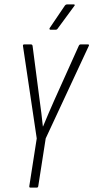

<svg xmlns="http://www.w3.org/2000/svg" viewBox="-20 -858 427 878"><path d="M119 0Q113 0 114 -7L148 -225L85 -648Q84 -655 91 -655H121Q128 -655 129 -648L161 -402Q165 -372 169 -341.5Q173 -311 176 -280H177Q189 -310 202 -339.5Q215 -369 228 -399L340 -648Q343 -655 349 -655H381Q385 -655 386.5 -653.5Q388 -652 386 -648L189 -225L155 -7Q154 0 148 0ZM211 -722Q208 -722 206.5 -724.5Q205 -727 208 -731L277 -833Q281 -838 287 -838H317Q320 -838 321.5 -836Q323 -834 320 -831L245 -729Q241 -722 235 -722Z"/></svg>

Font: Sofia Sans Extra Condensed Light
Style: Italic
Weight: 300
Italic angle: -9°
Version: Version 4.100